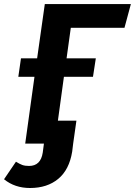

<svg xmlns="http://www.w3.org/2000/svg" viewBox="-84 -712 669 952"><path d="M533.2 -574.2H267.1L246.1 -422.9H391.1L377 -331.1H232.9L203.1 -113.8H294.9L278.8 0L273.9 40Q259.3 129.9 204.6 175Q149.9 220.2 64.9 220.2Q-10.7 220.2 -64 176.8L-4.9 89.8Q13.2 101.1 26.6 106Q40 110.8 60.1 110.8Q117.7 110.8 127.9 44.9L133.8 0H41L86.9 -331.1H6.8L20 -422.9H100.1L138.2 -691.9H564.9Z"/></svg>

Font: FiraGO SemiBold
Style: Italic
Weight: 600
Italic angle: -8°
Designer: bBox Type GmbH
Foundry: bBox Type GmbH
Version: Version 1.001;PS 001.001;hotconv 1.0.88;makeotf.lib2.5.64775